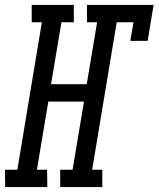

<svg xmlns="http://www.w3.org/2000/svg" viewBox="-67 -755 640 775"><path d="M-46 0 -47 -70H3L102 -665H61V-735H231V-665H181L139 -415H283L325 -665H284V-735H553L529 -590H459L472 -665H404L305 -70H346V0H176V-70H226L272 -345H128L82 -70H123L124 0Z"/></svg>

Font: Iosevka Curly Slab
Style: Italic
Weight: 400
Italic angle: -9°
Monospace: yes
Designer: Belleve Invis
Foundry: Belleve Invis
Version: Version 22.1.2; ttfautohint (v1.8.4)